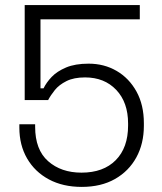

<svg xmlns="http://www.w3.org/2000/svg" viewBox="-20 -720 638 754"><path d="M301 14Q227 14 172 -15.5Q117 -45 86.5 -97.5Q56 -150 56 -219V-232H118V-222Q118 -132 169 -87Q220 -42 300 -42Q386 -42 434.5 -91Q483 -140 483 -227V-235Q483 -318 436.5 -367Q390 -416 314 -416Q270 -416 241 -401.5Q212 -387 195.5 -366.5Q179 -346 169 -327H77V-700H529V-644H139V-373H151Q162 -396 183 -418Q204 -440 239.5 -455Q275 -470 328 -470Q389 -470 438 -441.5Q487 -413 516 -360.5Q545 -308 545 -236V-226Q545 -156 515.5 -102Q486 -48 431.5 -17Q377 14 301 14Z"/></svg>

Font: Space Grotesk Variable Light
Style: Regular
Weight: 300
Designer: Florian Karsten
Foundry: Florian Karsten
Version: Version 2.000